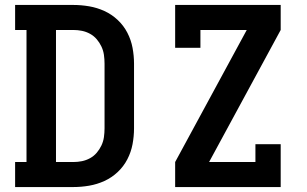

<svg xmlns="http://www.w3.org/2000/svg" viewBox="-20 -755 1240 775"><path d="M41 0V-101H87V-634H41V-735H276Q308 -735 340 -729.5Q372 -724 401.5 -710.5Q431 -697 455 -674.5Q479 -652 494 -623Q509 -594 515 -562Q521 -530 521 -498V-237Q521 -205 515 -173Q509 -141 494 -112Q479 -83 455 -60.5Q431 -38 401.5 -24.5Q372 -11 340 -5.5Q308 0 276 0ZM206 -101H276Q294 -101 311 -104.5Q328 -108 343.5 -116.5Q359 -125 370.5 -138.5Q382 -152 389.5 -168Q397 -184 399.5 -201.5Q402 -219 402 -237V-498Q402 -516 399.5 -533.5Q397 -551 389.5 -567Q382 -583 370.5 -596.5Q359 -610 343.5 -618.5Q328 -627 311 -630.5Q294 -634 276 -634H206ZM687 0V-101L976 -634H789V-562H687V-735H1113V-634L824 -101H1011V-173H1113V0Z"/></svg>

Font: Iosevka Etoile
Style: Bold
Weight: 700
Designer: Belleve Invis
Foundry: Belleve Invis
Version: Version 28.1.0; ttfautohint (v1.8.4)